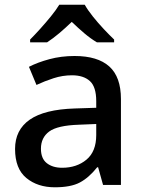

<svg xmlns="http://www.w3.org/2000/svg" viewBox="-20 -786 612 816"><path d="M297 -548Q395 -548 444.5 -503.5Q494 -459 494 -365V0H418L397 -75H393Q358 -31 319.5 -10.5Q281 10 213 10Q140 10 92 -29.5Q44 -69 44 -153Q44 -234 106.5 -277.5Q169 -321 298 -325L389 -328V-356Q389 -417 362 -441.5Q335 -466 286 -466Q246 -466 207.5 -453.5Q169 -441 135 -425L103 -502Q140 -521 190 -534.5Q240 -548 297 -548ZM316 -256Q224 -253 189 -227Q154 -201 154 -154Q154 -112 179 -92.5Q204 -73 244 -73Q306 -73 347.5 -107.5Q389 -142 389 -212V-259ZM340 -766Q353 -743 375 -715.5Q397 -688 421.5 -662Q446 -636 465 -618V-606H392Q365 -622 338.5 -644.5Q312 -667 285 -693Q258 -667 232 -645Q206 -623 180 -606H108V-618Q127 -637 150.5 -663Q174 -689 196 -716Q218 -743 232 -766Z"/></svg>

Font: Noto Sans Myanmar UI Medium
Style: Regular
Weight: 500
Designer: Monotype Design Team
Foundry: Monotype Imaging Inc.
Version: Version 2.103; ttfautohint (v1.8.4.7-5d5b)